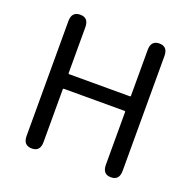

<svg xmlns="http://www.w3.org/2000/svg" viewBox="-129 -862 986 990"><g transform="rotate(20 364.0 -367.0)"><path d="M147 0Q100 0 100 -52V-682Q100 -734 147 -734Q193 -734 193 -682V-431Q193 -426 198 -426H530Q535 -426 535 -431V-682Q535 -734 581 -734Q627 -734 627 -682V-52Q627 0 581 0Q535 0 535 -52V-341Q535 -346 530 -346H198Q193 -346 193 -341V-52Q193 0 147 0Z"/></g></svg>

Font: Resource Han Rounded JP
Style: Regular
Weight: 400
Designer: Cyano Hao (round all glyphs); Ryoko NISHIZUKA 西塚涼子 (kana, bopomofo & ideographs); Paul D. Hunt (Latin, Greek & Cyrillic)
Foundry: Cyano Hao
Version: 0.990